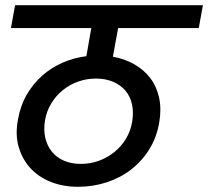

<svg xmlns="http://www.w3.org/2000/svg" viewBox="-20 -760 800 738"><path d="M291 -130Q327 -130 360 -142Q393 -154 419.5 -175.5Q446 -197 464 -226.5Q482 -256 488 -292Q494 -328 487.5 -358.5Q481 -389 462.5 -411Q444 -433 415 -445.5Q386 -458 349 -458Q313 -458 280.5 -446.5Q248 -435 221.5 -413.5Q195 -392 177 -362.5Q159 -333 153 -297Q147 -261 154 -230.5Q161 -200 179 -177.5Q197 -155 225.5 -142.5Q254 -130 291 -130ZM280 -42Q223 -42 176 -60.5Q129 -79 97.5 -113Q66 -147 52 -194.5Q38 -242 49 -300Q58 -353 82.5 -395.5Q107 -438 142 -469Q177 -500 220.5 -519Q264 -538 312 -544L331 -652H22L38 -740H760L744 -652H434L414 -542Q459 -534 496 -513Q533 -492 557.5 -460Q582 -428 591.5 -384.5Q601 -341 592 -289Q582 -231 553.5 -185.5Q525 -140 483.5 -108Q442 -76 389.5 -59Q337 -42 280 -42Z"/></svg>

Font: SVN-Poppins Medium
Style: Italic
Weight: 500
Italic angle: -10°
Designer: Ninad Kale (Devanagari), Jonny Pinhorn (Latin)
Foundry: Indian Type Foundry
Version: Version 3.002 2017; ttfautohint (v1.8.3)